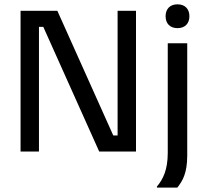

<svg xmlns="http://www.w3.org/2000/svg" viewBox="-20 -700 957 887"><path d="M800 -570C835 -570 855 -591.7 855 -625C855 -658.3 835 -680 800 -680C765 -680 745 -658.3 745 -625C745 -591.7 765 -570 800 -570ZM160 0V-575.8H180L438.3 0H608.3V-650H523.3V-74.2H503.3L245 -650H75V0ZM799.2 166.7C822.5 136.7 845 102.5 845 17.5V-500H755V5.8C755 85.8 732.5 129.2 705 161.7V166.7Z"/></svg>

Font: Familjen Grotesk
Style: Regular
Weight: 400
Designer: Anders Wikstroem, Jonas Baeckman, Matilda Gysing, Kristian Moeller
Foundry: Familjen STHLM AB
Version: Version 2.000